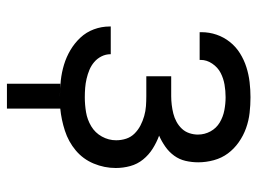

<svg xmlns="http://www.w3.org/2000/svg" viewBox="-112 -456 725 540"><g transform="rotate(90 250.0 -185.5)"><path d="M215 157V7Q224 7 232 7.5Q240 8 249 8H251Q228 8 205.5 5.5Q183 3 161.5 -3.5Q140 -10 120.5 -21.5Q101 -33 85.5 -49.5Q70 -66 62 -87.5Q54 -109 54 -132V-135H132V-134Q132 -121 138 -109Q144 -97 154 -88.5Q164 -80 176 -75Q188 -70 201 -67Q214 -64 227 -63Q240 -62 253 -62Q274 -62 295 -65.5Q316 -69 334.5 -80Q353 -91 363.5 -110Q374 -129 374 -150Q374 -165 369.5 -178.5Q365 -192 355 -202Q345 -212 332.5 -218.5Q320 -225 306 -229Q292 -233 278 -234Q264 -235 250 -235H194V-305H250Q262 -305 274.5 -306.5Q287 -308 299 -311Q311 -314 322 -320Q333 -326 341.5 -335Q350 -344 354 -356Q358 -368 358 -380Q358 -399 349 -415.5Q340 -432 324 -441.5Q308 -451 289.5 -454.5Q271 -458 253 -458Q235 -458 217.5 -455Q200 -452 184.5 -444Q169 -436 158.5 -420.5Q148 -405 148 -388V-385H70V-390Q70 -412 77 -432.5Q84 -453 97.5 -470Q111 -487 129.5 -498.5Q148 -510 168.5 -516.5Q189 -523 210.5 -525.5Q232 -528 253 -528Q275 -528 297 -525.5Q319 -523 340 -515.5Q361 -508 379.5 -495Q398 -482 411 -464.5Q424 -447 430 -425Q436 -403 436 -381Q436 -363 432 -345.5Q428 -328 417.5 -313.5Q407 -299 392 -288.5Q377 -278 361 -271Q380 -264 397.5 -253Q415 -242 428 -226Q441 -210 446.5 -190Q452 -170 452 -149Q452 -117 439.5 -87Q427 -57 402.5 -36.5Q378 -16 347 -6Q316 4 285 7V157Z"/></g></svg>

Font: Iosevka Fixed
Style: Regular
Weight: 400
Monospace: yes
Designer: Belleve Invis
Foundry: Belleve Invis
Version: Version 33.2.4